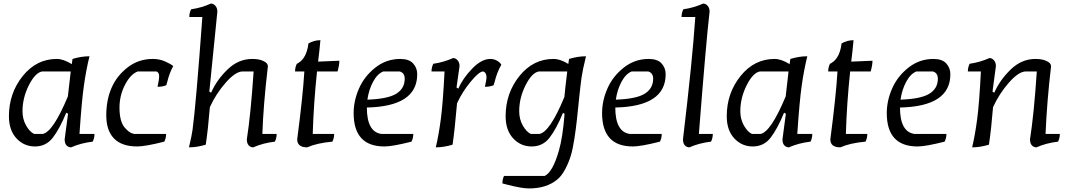

<svg xmlns="http://www.w3.org/2000/svg" viewBox="-20 -810 5998 1075"><path d="M509 -60Q509 -37 499 -17Q432 -9 378 15Q363 15 352.5 4Q342 -7 342 -30L361 -173L351 -179Q314 -89 276 -39.5Q238 10 176 10Q114 10 72 -35.5Q30 -81 30 -159Q30 -288 107 -384Q184 -480 298 -480Q335 -480 382 -451Q384 -469 386 -480Q436 -495 481 -495Q462 -418 449.5 -329Q437 -240 425 -60ZM106 -187Q106 -143 126 -107.5Q146 -72 171 -60H219Q277 -71 360 -270Q364 -312 376 -410H216Q177 -403 141.5 -332.5Q106 -262 106 -187Z M910 -60Q910 -37 900 -17Q794 10 748 10Q662 10 618.5 -34.5Q575 -79 575 -164.5Q575 -250 604.5 -318Q634 -386 695 -433Q756 -480 835 -480Q873 -480 904.5 -466Q936 -452 950 -440Q929 -403 916 -350L911 -333Q891 -324 862 -324Q871 -364 871 -384Q871 -404 856 -410H751Q710 -394 679.5 -334.5Q649 -275 649 -208Q649 -130 678 -96Q703 -67 724 -62L732 -60Z M1040 -715Q1040 -738 1050 -758Q1107 -766 1161 -790Q1175 -790 1186 -777.5Q1197 -765 1197 -745L1152 -297L1162 -291Q1193 -362 1254 -421Q1315 -480 1392 -480Q1429 -480 1451 -470Q1473 -460 1477 -450L1480 -440Q1454 -219 1449 -60H1529Q1529 -37 1519 -17Q1452 -9 1398 15Q1383 15 1372.5 4Q1362 -7 1362 -30Q1384 -170 1400 -410H1339Q1299 -410 1244 -347.5Q1189 -285 1155 -210Q1145 -86 1132 0Q1083 15 1038 15Q1054 -52 1058 -83Q1077 -221 1113 -715Z M1880 -470Q1880 -446 1870 -410H1755Q1736 -231 1731 -60H1851Q1851 -37 1841 -17Q1754 -9 1700 15Q1644 15 1644 -30Q1676 -274 1684 -410H1632Q1632 -433 1642 -453Q1644 -454 1647.5 -455.5Q1651 -457 1661 -465Q1671 -473 1679 -484Q1701 -515 1707 -567Q1739 -585 1774 -585Q1769 -528 1761 -465Z M2294 -60Q2294 -37 2284 -17Q2178 10 2132 10Q1960 10 1960 -177Q1960 -246 1990 -314.5Q2020 -383 2081.5 -431.5Q2143 -480 2221 -480Q2270 -480 2293 -455Q2316 -430 2316 -394Q2316 -214 2034 -208Q2034 -71 2116 -60ZM2246 -369Q2246 -402 2218 -410H2126Q2093 -397 2069 -352.5Q2045 -308 2037 -252Q2152 -256 2199 -285.5Q2246 -315 2246 -369Z M2396 -410Q2396 -433 2406 -453Q2463 -461 2517 -485Q2531 -485 2542 -472.5Q2553 -460 2553 -440L2536 -320L2546 -314Q2571 -371 2623.5 -425.5Q2676 -480 2725 -480Q2744 -480 2759.5 -472Q2775 -464 2781 -456L2787 -448Q2762 -404 2749 -350L2744 -333Q2724 -324 2695 -324Q2704 -365 2704 -376Q2704 -404 2685 -410Q2663 -410 2616 -353.5Q2569 -297 2539 -232Q2526 -82 2514 0Q2465 15 2420 15Q2436 -52 2448 -142Q2460 -232 2469 -410Z M2793 217Q2793 193 2802 175H3030Q3075 153 3109 34Q3131 -41 3141 -173L3132 -178Q3095 -88 3057 -39Q3019 10 2957 10Q2895 10 2853 -35.5Q2811 -81 2811 -159Q2811 -288 2888 -384Q2965 -480 3079 -480Q3117 -480 3162 -452L3166 -480Q3216 -495 3261 -495Q3242 -418 3236 -375.5Q3230 -333 3222.5 -260Q3215 -187 3210 -139.5Q3205 -92 3196 -33.5Q3187 25 3176 61.5Q3165 98 3145 136.5Q3125 175 3099 196Q3039 245 2942 245Q2901 245 2820 224ZM2887 -187Q2887 -143 2907 -107.5Q2927 -72 2952 -60H3000Q3059 -71 3140 -267Q3144 -314 3156 -410H2997Q2958 -403 2922.5 -332.5Q2887 -262 2887 -187Z M3685 -60Q3685 -37 3675 -17Q3569 10 3523 10Q3351 10 3351 -177Q3351 -246 3381 -314.5Q3411 -383 3472.5 -431.5Q3534 -480 3612 -480Q3661 -480 3684 -455Q3707 -430 3707 -394Q3707 -214 3425 -208Q3425 -71 3507 -60ZM3637 -369Q3637 -402 3609 -410H3517Q3484 -397 3460 -352.5Q3436 -308 3428 -252Q3543 -256 3590 -285.5Q3637 -315 3637 -369Z M3796 -715Q3796 -738 3806 -758Q3863 -766 3917 -790Q3931 -790 3942 -777.5Q3953 -765 3953 -745Q3934 -585 3893 -60H3971Q3971 -37 3961 -17Q3894 -9 3840 15Q3825 15 3814.5 4Q3804 -7 3804 -30Q3857 -475 3873 -715Z M4528 -60Q4528 -37 4518 -17Q4451 -9 4397 15Q4382 15 4371.5 4Q4361 -7 4361 -30L4380 -173L4370 -179Q4333 -89 4295 -39.5Q4257 10 4195 10Q4133 10 4091 -35.5Q4049 -81 4049 -159Q4049 -288 4126 -384Q4203 -480 4317 -480Q4354 -480 4401 -451Q4403 -469 4405 -480Q4455 -495 4500 -495Q4481 -418 4468.5 -329Q4456 -240 4444 -60ZM4125 -187Q4125 -143 4145 -107.5Q4165 -72 4190 -60H4238Q4296 -71 4379 -270Q4383 -312 4395 -410H4235Q4196 -403 4160.5 -332.5Q4125 -262 4125 -187Z M4865 -470Q4865 -446 4855 -410H4740Q4721 -231 4716 -60H4836Q4836 -37 4826 -17Q4739 -9 4685 15Q4629 15 4629 -30Q4661 -274 4669 -410H4617Q4617 -433 4627 -453Q4629 -454 4632.5 -455.5Q4636 -457 4646 -465Q4656 -473 4664 -484Q4686 -515 4692 -567Q4724 -585 4759 -585Q4754 -528 4746 -465Z M5279 -60Q5279 -37 5269 -17Q5163 10 5117 10Q4945 10 4945 -177Q4945 -246 4975 -314.5Q5005 -383 5066.5 -431.5Q5128 -480 5206 -480Q5255 -480 5278 -455Q5301 -430 5301 -394Q5301 -214 5019 -208Q5019 -71 5101 -60ZM5231 -369Q5231 -402 5203 -410H5111Q5078 -397 5054 -352.5Q5030 -308 5022 -252Q5137 -256 5184 -285.5Q5231 -315 5231 -369Z M5399 -410Q5399 -433 5409 -453Q5466 -461 5520 -485Q5534 -485 5545 -472.5Q5556 -460 5556 -440L5537 -297L5547 -291Q5578 -362 5639 -421Q5700 -480 5777 -480Q5814 -480 5836 -470Q5858 -460 5862 -450L5865 -440Q5842 -247 5834 -60H5914Q5914 -37 5904 -17Q5837 -9 5783 15Q5768 15 5757.5 4Q5747 -7 5747 -30Q5769 -170 5785 -410H5724Q5684 -410 5629 -347.5Q5574 -285 5540 -210Q5530 -86 5517 0Q5468 15 5423 15Q5439 -52 5451 -142Q5463 -232 5472 -410Z"/></svg>

Font: Kotta One
Style: Regular
Weight: 400
Designer: Ania Kruk
Foundry: Ania Kruk
Version: Version 1.001